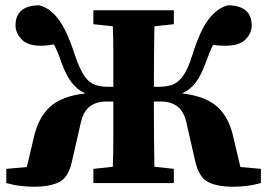

<svg xmlns="http://www.w3.org/2000/svg" viewBox="-20 -696 1016 730"><path d="M722 -84 688 -233Q678 -274 653.5 -292Q629 -310 592 -310H565Q565 -243 565.5 -182Q566 -121 567 -62L641 -54V0H335V-54L409 -62Q411 -124 411 -186.5Q411 -249 411 -310H384Q347 -310 322.5 -292Q298 -274 288 -233L254 -84Q241 -22 205.5 -4Q170 14 109 14Q86 14 59.5 11Q33 8 4 0V-54L82 -61L108 -171Q125 -248 169 -289Q213 -330 304 -341Q273 -355 251.5 -383.5Q230 -412 213 -460Q206 -481 199 -497.5Q192 -514 185 -527Q172 -525 159.5 -523.5Q147 -522 136 -522Q85 -522 62 -546.5Q39 -571 39 -599Q39 -674 128 -676Q168 -667 201 -624.5Q234 -582 265 -486Q283 -433 301 -407Q319 -381 341.5 -373.5Q364 -366 392 -366H411Q411 -425 411 -482.5Q411 -540 409 -596L335 -604V-657H641V-604L567 -596Q566 -540 565.5 -482.5Q565 -425 565 -366H583Q613 -366 635.5 -374Q658 -382 676.5 -408Q695 -434 711 -486Q741 -582 774.5 -624.5Q808 -667 848 -676Q937 -674 937 -599Q937 -570 913.5 -546Q890 -522 836 -522Q814 -522 790 -525Q783 -512 777 -496Q771 -480 763 -460Q746 -412 725 -383.5Q704 -355 672 -341Q763 -330 807.5 -289Q852 -248 868 -171L894 -61L972 -54V0Q943 8 916.5 11Q890 14 867 14Q806 14 771 -4Q736 -22 722 -84Z"/></svg>

Font: Source Serif 4
Style: Bold
Weight: 700
Designer: Frank Grießhammer
Foundry: Adobe
Version: Version 4.005;hotconv 1.1.0;makeotfexe 2.6.0